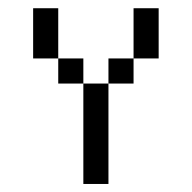

<svg xmlns="http://www.w3.org/2000/svg" viewBox="-20 -458 478 478"><path d="M312.5 -437.5H375V-312.5H312.5ZM250 -312.5H312.5V-250H250ZM187.5 -250H250V0H187.5ZM125 -312.5H187.5V-250H125ZM62.5 -437.5H125V-312.5H62.5Z"/></svg>

Font: Pixel Operator SC
Style: Regular
Weight: 400
Designer: Jayvee Enaguas (GrandChaos9000)
Foundry: The Grandoplex Project
Version: Version 1.4.1 (September 5, 2015)